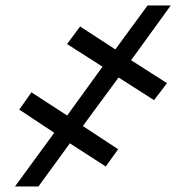

<svg xmlns="http://www.w3.org/2000/svg" viewBox="-20 -675 654 695"><path d="M409.2 -394.5 279.8 -218.8 407.7 -134.8 362.8 -72.3 232.9 -156.2 119.1 0H34.2L176.3 -194.3L49.8 -278.3L93.8 -340.8L223.1 -256.8L351.1 -433.6L222.7 -515.6L270 -579.1L397.5 -496.1L514.2 -655.3H598.1L454.6 -457L584.5 -374L537.6 -312.5Z"/></svg>

Font: Inter 24pt
Style: Italic
Weight: 400
Italic angle: -9.3988°
Designer: Rasmus Andersson
Foundry: rsms
Version: Version 4.001;git-66647c0bb